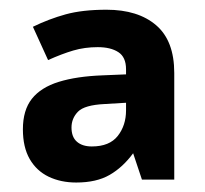

<svg xmlns="http://www.w3.org/2000/svg" viewBox="-20 -742 421 395"><path d="M199 -722Q264 -722 301.2 -690.1Q338.5 -658.2 338.5 -591.9V-372.5H272L253.9 -426.7Q232.7 -397.8 205.6 -382.2Q178.5 -366.5 136.8 -366.5Q105.2 -366.5 80.2 -378.4Q55.2 -390.4 41.1 -414.8Q27.1 -439.2 27.1 -475.9Q27.1 -515.4 45.6 -538.8Q64.2 -562.2 100.9 -573.6Q137.6 -585 191.2 -587L239.3 -589V-599.4Q239.3 -624.5 223.5 -634.7Q207.7 -645 181.1 -645Q154.3 -645 130.8 -638.1Q107.4 -631.2 78.9 -618.4L47.7 -686.9Q80.4 -702.9 115.1 -712.5Q149.7 -722 199 -722ZM195.6 -528Q153.9 -526 140.5 -512.3Q127.1 -498.6 127.1 -479.6Q127.1 -460.1 138.3 -450.4Q149.4 -440.7 168.9 -440.7Q205.3 -440.7 222.3 -462.4Q239.3 -484.1 239.3 -514.9V-530.6Z"/></svg>

Font: Noto Sans Khmer UI
Style: Regular
Weight: 400
Designer: Danh Hong and the Monotype Design Team
Foundry: Monotype Imaging Inc.
Version: Version 2.002